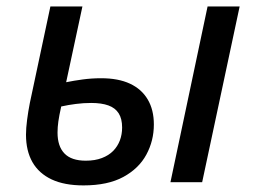

<svg xmlns="http://www.w3.org/2000/svg" viewBox="-20 -558 780 588"><path d="M235.8 9.8Q177.2 9.8 138.2 -8.5Q99.1 -26.9 79.3 -61.5Q59.6 -96.2 59.6 -145.5Q59.6 -165 63 -191.2Q66.4 -217.3 71.3 -242.2L134.3 -538.1H232.4L182.6 -306.2Q206.1 -311 233.4 -314.7Q260.7 -318.4 290 -318.4Q342.3 -318.4 377.9 -301.8Q413.6 -285.2 432.4 -253.4Q451.2 -221.7 451.2 -176.8Q451.2 -127 428.2 -84.5Q405.3 -42 357.7 -16.1Q310.1 9.8 235.8 9.8ZM242.7 -65.9Q271 -65.9 292 -74Q313 -82 326.7 -95.9Q340.3 -109.9 347.2 -128.2Q354 -146.5 354 -167.5Q354 -194.3 343.5 -210.9Q333 -227.5 312 -235.1Q291 -242.7 259.3 -242.7Q235.8 -242.7 212.6 -239.7Q189.5 -236.8 167.5 -231.9Q161.1 -203.6 158.7 -186Q156.2 -168.5 156.2 -151.9Q156.2 -109.9 177.5 -87.9Q198.7 -65.9 242.7 -65.9ZM502 0 615.7 -538.1H713.9L599.1 0Z"/></svg>

Font: Open Sans Medium
Style: Italic
Weight: 500
Italic angle: -12°
Designer: Monotype Design Team
Foundry: Monotype Imaging Inc.
Version: Version 3.000